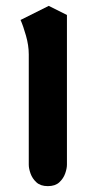

<svg xmlns="http://www.w3.org/2000/svg" viewBox="-20 -634 298 654"><path d="M143 0Q118 0 104 -13Q90 -26 84 -43Q78 -60 78 -73V-449Q78 -479 68.5 -512.5Q59 -546 50 -566L146 -614L208 -583V-73Q208 -60 202 -43Q196 -26 182 -13Q168 0 143 0Z"/></svg>

Font: El Messiri
Style: Bold
Weight: 700
Designer: Mohamed Gaber
Foundry: Kief Type Foundry
Version: Version 2.020; ttfautohint (v1.8.3)